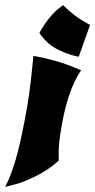

<svg xmlns="http://www.w3.org/2000/svg" viewBox="-34 -586 370 746"><path d="M203 -82Q194 -27 194 2.5Q194 32 194 38Q155 74 103 99.5Q51 125 18 132L-14 140Q21 75 48.5 -52.5Q76 -180 86 -274L96 -369Q186 -353 257 -323L281 -313Q227 -233 203 -82ZM316 -489 272 -366Q263 -366 238.5 -374Q214 -382 196 -391Q149 -413 119 -458Q138 -493 161 -520Q184 -547 198 -556L211 -566Q254 -523 300 -498Z"/></svg>

Font: Ceviche One
Style: Regular
Weight: 400
Version: Version 1.002